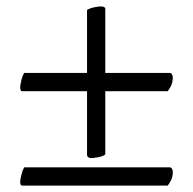

<svg xmlns="http://www.w3.org/2000/svg" viewBox="-20 -588 603 600"><path d="M511 -65Q515 -65 517.5 -60.5Q520 -56 520 -51Q520 -37 515 -26Q510 -15 504 -8H49Q43 -8 43 -21Q43 -23 44 -28.5Q45 -34 46.5 -40.5Q48 -47 50.5 -54Q53 -61 56 -65ZM252 -360V-557Q262 -563 276 -565.5Q290 -568 294 -568Q309 -568 309 -560V-360H511Q515 -360 517.5 -355.5Q520 -351 520 -346Q520 -332 515 -321Q510 -310 504 -303H309V-105Q300 -99 286 -96.5Q272 -94 264 -94Q259 -94 255.5 -97Q252 -100 252 -103V-303H49Q43 -303 43 -317Q43 -319 44 -324Q45 -329 46.5 -336Q48 -343 50.5 -349.5Q53 -356 56 -360Z"/></svg>

Font: Vermiglione SemiBold
Style: Regular
Weight: 600
Version: Version 1.000